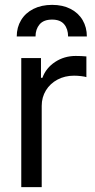

<svg xmlns="http://www.w3.org/2000/svg" viewBox="-20 -769 390 789"><path d="M67.4 -530.3H148.4V-449.2H154.3Q168.9 -489.7 206.5 -514.4Q244.1 -539.1 291 -539.1Q315.4 -539.1 335 -537.1V-452.1Q329.6 -454.1 314.2 -456.1Q298.8 -458 284.2 -458Q246.6 -458 216.3 -441.9Q186 -425.8 168.7 -397.5Q151.4 -369.1 151.4 -334V0H67.4ZM194.3 -749Q237.8 -749 270 -732.4Q302.2 -715.8 319.6 -686.3Q336.9 -656.7 336.9 -619.1H259.8Q259.8 -649.9 243.7 -669.2Q227.5 -688.5 194.3 -688.5Q159.2 -688.5 142.6 -668.7Q126 -648.9 126 -619.1H48.8Q48.8 -656.7 66.7 -686.3Q84.5 -715.8 117.4 -732.4Q150.4 -749 194.3 -749Z"/></svg>

Font: Pretendard JP
Style: Regular
Weight: 400
Designer: Base glyphs from Inter by Rasmus Andersson; Hangeul glyphs from Noto Sans CJK(Source Han Sans) by Jang Soo-young and Kan
Foundry: Kil Hyung-jin
Version: Version 1.309